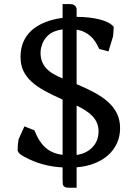

<svg xmlns="http://www.w3.org/2000/svg" viewBox="-20 -799 676 936"><path d="M353.5 -716.8Q384.3 -716.8 413.1 -713.6Q441.9 -710.4 465.8 -704.3Q489.7 -698.2 507.6 -689Q525.4 -679.7 534.2 -668Q533.7 -656.7 533.2 -645Q532.7 -633.3 531.2 -622.1L508.8 -548.3L463.4 -560.5Q455.6 -579.1 445.3 -594.7Q435.1 -610.4 421.9 -622.3Q408.7 -634.3 391.8 -642.6Q375 -650.9 353.5 -654.3V-388.7Q401.4 -368.7 440.4 -347.7Q479.5 -326.7 507.3 -301.5Q535.2 -276.4 550.3 -245.4Q565.4 -214.4 565.4 -174.3Q565.4 -133.8 549.8 -100.1Q534.2 -66.4 506.1 -41.7Q478 -17.1 439 -2Q399.9 13.2 353.5 16.6V116.2H320.3Q307.6 116.2 300.5 114.3Q293.5 112.3 290 107.7Q286.6 103 285.9 95.7Q285.2 88.4 285.2 77.6V17.1Q183.1 12.2 97.7 -35.2Q85 -42 77.4 -48.1Q69.8 -54.2 65.9 -64.5Q65.9 -91.8 70.3 -119.1L99.1 -183.1L147.9 -163.6Q170.4 -106 203.4 -77.9Q236.3 -49.8 285.2 -44.4V-313.5Q236.8 -335 198.7 -355.7Q160.6 -376.5 134.3 -400.4Q107.9 -424.3 94 -453.6Q80.1 -482.9 80.1 -521.5Q80.1 -563 94.2 -595.5Q108.4 -627.9 135 -651.6Q161.6 -675.3 199.5 -690.4Q237.3 -705.6 285.2 -711.9V-779.3H317.9Q333.5 -779.3 341.8 -774.2Q350.1 -769 353.5 -756.8ZM181.6 -569.8Q179.2 -563 178.5 -555.9Q177.7 -548.8 177.7 -541Q177.7 -517.1 185.1 -498.5Q192.4 -480 206.3 -465.1Q220.2 -450.2 240.2 -438.5Q260.3 -426.8 285.2 -416.5V-655.8Q240.7 -649.9 215.3 -627.4Q189.9 -605 181.6 -569.8ZM460.4 -158.2Q460.4 -180.7 453.1 -198.7Q445.8 -216.8 431.9 -231.7Q418 -246.6 398.2 -259.5Q378.4 -272.5 353.5 -284.7V-43.5Q377.4 -46.9 397 -56.6Q416.5 -66.4 430.7 -81.1Q444.8 -95.7 452.6 -115.2Q460.4 -134.8 460.4 -158.2Z"/></svg>

Font: Tienne
Style: Regular
Weight: 400
Designer: vernon adams
Foundry: vernon adams
Version: Version 1.001